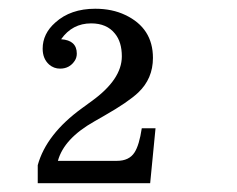

<svg xmlns="http://www.w3.org/2000/svg" viewBox="-20 -872 540 437"><path d="M65.9 -455.1V-496.1Q85.4 -566.9 167 -626L189 -642.1Q257.3 -691.4 257.3 -743.7Q257.3 -776.4 241.7 -795.4Q223.1 -818.8 187.5 -818.8Q144.5 -818.8 119.1 -782.7Q154.8 -780.3 154.8 -750Q154.8 -740.7 149.9 -733.4Q138.2 -715.8 116.7 -715.8Q102.5 -715.8 91.8 -725.1Q77.1 -738.3 77.1 -761.2Q77.1 -795.4 106 -820.8Q140.6 -852.1 196.8 -852.1Q235.4 -852.1 265.1 -837.9Q328.1 -808.1 328.1 -740.2Q328.1 -692.9 294.4 -661.1Q271 -639.2 217.8 -608.9L194.8 -595.7Q125.5 -556.6 111.8 -505.9H246.1Q273.9 -505.9 286.1 -524.9Q296.9 -541.5 302.7 -580.1H334L321.8 -455.1Z"/></svg>

Font: BIZ UDMincho
Style: Regular
Weight: 400
Monospace: yes
Designer: TypeBank Co., Ltd.
Foundry: Morisawa Inc.
Version: Version 1.06